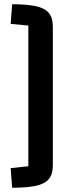

<svg xmlns="http://www.w3.org/2000/svg" viewBox="-20 -763 333 901"><path d="M228 -638Q228 -678 210 -701Q192 -724 150.5 -733.5Q109 -743 37 -743L30 -651L113 -643V17L30 26L37 118Q109 118 150.5 108.5Q192 99 210 76Q228 53 228 13Z"/></svg>

Font: Changa ExtraLight Medium
Style: Regular
Weight: 500
Version: Version 3.002; ttfautohint (v1.8.2)